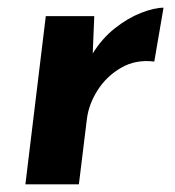

<svg xmlns="http://www.w3.org/2000/svg" viewBox="-20 -479 454 499"><path d="M225 -437 221 -340Q245 -379 278.5 -405.5Q312 -432 346.5 -445.5Q381 -459 405 -459L381 -319Q333 -325 295 -303Q257 -281 234 -245Q211 -209 206 -171L185 0H46L99 -437Z"/></svg>

Font: Josefin Sans Thin
Style: Bold Italic
Weight: 700
Italic angle: -7°
Version: Version 2.000